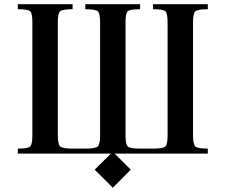

<svg xmlns="http://www.w3.org/2000/svg" viewBox="-20 -720 1057 900"><path d="M697.3 -23.4H636.7C605.5 -23.4 586.3 -26.7 579.1 -33.2C571.9 -39.7 568.4 -57.6 568.4 -86.9V-614.3C568.4 -642.9 571.8 -660.5 578.6 -667C585.4 -673.5 604.8 -676.8 636.7 -676.8V-700.2H379.9V-676.8C411.8 -676.8 431.3 -673.5 438.5 -667C445.6 -660.5 449.2 -642.9 449.2 -614.3V-86.9C449.2 -58.3 445.6 -40.5 438.5 -33.7C431.3 -26.9 411.8 -23.4 379.9 -23.4H320.3C288.4 -23.4 268.9 -26.9 261.7 -33.7C254.6 -40.5 251 -58.3 251 -86.9V-614.3C251 -642.9 254.6 -660.5 261.7 -667C268.9 -673.5 288.4 -676.8 320.3 -676.8V-700.2H63.5V-676.8C95.4 -676.8 114.7 -673.5 121.6 -667C128.4 -660.5 131.8 -642.9 131.8 -614.3V-86.9C131.8 -57.6 128.3 -39.7 121.1 -33.2C113.9 -26.7 94.7 -23.4 63.5 -23.4V0H500L423.8 75.2L508.8 160.2L592.8 75.2L517.6 0H954.1V-23.4C922.2 -23.4 902.7 -26.9 895.5 -33.7C888.3 -40.5 884.8 -58.3 884.8 -86.9V-614.3C884.8 -642.9 888.3 -660.5 895.5 -667C902.7 -673.5 922.2 -676.8 954.1 -676.8V-700.2H697.3V-676.8C729.2 -676.8 748.5 -673.5 755.4 -667C762.2 -660.5 765.6 -642.9 765.6 -614.3V-86.9C765.6 -57.6 762 -39.7 754.9 -33.2C747.7 -26.7 728.5 -23.4 697.3 -23.4Z"/></svg>

Font: TriodPostnaja
Style: Medium
Weight: 500
Version: 20110805; ttfautohint (v0.96) -l 8 -r 50 -G 200 -x 14 -w "G"